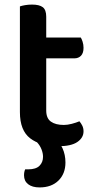

<svg xmlns="http://www.w3.org/2000/svg" viewBox="-20 -625 422 839"><path d="M67 -264H182V-142Q182 -108 202.5 -93.5Q223 -79 259 -79Q275 -79 294 -84Q313 -89 327 -95Q334 -87 339.5 -76Q345 -65 345 -51Q345 -23 318 -4.5Q291 14 235 14Q157 14 112 -20.5Q67 -55 67 -135ZM136 -370V-461H333Q337 -455 341 -442.5Q345 -430 345 -416Q345 -393 334 -381.5Q323 -370 305 -370ZM182 -236H67V-597Q75 -600 89.5 -602.5Q104 -605 120 -605Q152 -605 167 -593.5Q182 -582 182 -552ZM142 -3 208 -25Q240 -6 253 22.5Q266 51 266 85Q266 134 235.5 164Q205 194 153 194Q121 194 103 180Q85 166 85 141Q85 126 90 115H103Q137 115 152.5 99.5Q168 84 168 60Q168 45 161.5 28Q155 11 142 -3Z"/></svg>

Font: BalooTamma2SemiBold
Style: Regular
Weight: 600
Designer: Divya Kowshik, Shuchita Grover and Ek Type
Foundry: Ek Type
Version: Version 1.700